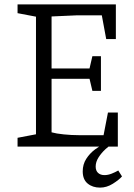

<svg xmlns="http://www.w3.org/2000/svg" viewBox="-20 -668 610 875"><path d="M60 0V-40L144 -56V-592L60 -608V-648H508V-490H464L444 -598H327L215 -593V-356H388L401 -412H440V-254H401L388 -309H215V-65Q236 -59 271 -55.5Q306 -52 338 -52H452L472 -155H517V0ZM436 187Q402 187 379.5 168.5Q357 150 357 113Q357 81 373 56Q389 31 413 13Q437 -5 460 -16H496Q479 -5 460.5 12Q442 29 429 49.5Q416 70 416 91Q416 110 427 120Q438 130 456 130Q472 130 488.5 123.5Q505 117 519 109L536 136Q522 152 494 169.5Q466 187 436 187Z"/></svg>

Font: Faustina Light
Style: Regular
Weight: 300
Designer: Alfonso Garcia
Foundry: http://www.omnibus-type.com
Version: Version 1.200